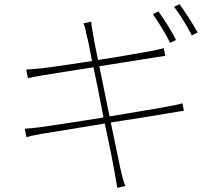

<svg xmlns="http://www.w3.org/2000/svg" viewBox="-20 -856 1040 922"><path d="M816 -823C845 -786 878 -731 901 -686L929 -700C908 -740 868 -799 842 -836ZM825 -664C804 -709 766 -765 741 -801L714 -788C740 -751 779 -689 797 -650ZM457 -538 723 -580C746 -584 766 -587 774 -588L766 -625C755 -622 743 -618 716 -613C668 -605 560 -584 451 -568C436 -636 428 -684 427 -691C424 -711 419 -733 418 -752L381 -744C388 -727 393 -706 397 -683C400 -676 409 -631 422 -563C318 -547 225 -533 180 -528C148 -525 125 -523 106 -522L114 -481C129 -484 153 -489 184 -494C231 -502 326 -517 429 -533C444 -461 461 -376 477 -292C352 -271 225 -253 172 -245C151 -242 120 -239 99 -238L107 -197C128 -204 149 -207 184 -214C237 -222 358 -242 483 -263C505 -162 527 -56 543 46L582 37C571 13 565 -19 558 -47C555 -60 536 -153 512 -268C619 -284 727 -301 788 -312C825 -319 848 -321 863 -324L856 -360C840 -355 821 -351 782 -344C726 -333 618 -316 506 -297Z"/></svg>

Font: SSpoqa Han Sans Neo Thin
Style: Regular
Weight: 100
Designer: [Spoqa Han Sans Neo] Dong-huui Kim  Younghwa Kang  Yujin Lee  [Noto Sans] Ryoko NISHIZUKA  (kana & ideographs); Paul D. 
Foundry: Spoqa (http://www.spoqa-han-sans.com)
Version: Version 1.000